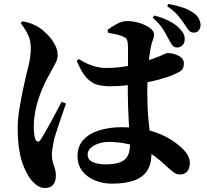

<svg xmlns="http://www.w3.org/2000/svg" viewBox="-20 -877 1040 966"><path d="M870 -638Q855 -639 847 -649.5Q839 -660 829 -679Q817 -702 800.5 -729.5Q784 -757 748 -788L756 -799Q796 -789 830.5 -771.5Q865 -754 884 -733Q899 -718 904.5 -705Q910 -692 909 -678Q909 -658 897 -648Q885 -638 870 -638ZM543 47Q498 47 458.5 31Q419 15 394.5 -16Q370 -47 370 -91Q370 -142 400.5 -174.5Q431 -207 482 -222Q533 -237 591 -237Q676 -237 736 -219.5Q796 -202 836.5 -176.5Q877 -151 902 -126Q918 -109 926.5 -92Q935 -75 935 -57Q935 -29 921.5 -14Q908 1 886 1Q868 1 852 -11.5Q836 -24 808 -49Q762 -93 716 -117.5Q670 -142 623.5 -152.5Q577 -163 528 -163Q501 -163 476.5 -155Q452 -147 436.5 -133Q421 -119 421 -99Q421 -72 448 -61Q475 -50 509 -50Q559 -50 585.5 -61Q612 -72 623 -94Q634 -116 634 -149Q634 -167 632 -196.5Q630 -226 628 -262.5Q626 -299 624.5 -338.5Q623 -378 623 -415Q623 -457 623.5 -501Q624 -545 624 -581.5Q624 -618 624 -637Q624 -661 620.5 -672Q617 -683 611.5 -686.5Q606 -690 597 -694Q580 -701 561 -705Q542 -709 524 -712L521 -727Q541 -742 568 -756.5Q595 -771 616 -771Q653 -771 684.5 -760.5Q716 -750 735.5 -735Q755 -720 755 -705Q755 -692 752 -683.5Q749 -675 745 -664Q741 -653 738 -636Q734 -617 730 -581Q726 -545 723.5 -501.5Q721 -458 721 -414Q721 -337 726.5 -279.5Q732 -222 737 -179Q742 -136 742 -102Q742 -52 720.5 -18.5Q699 15 655 31Q611 47 543 47ZM205 69Q185 69 166.5 56Q148 43 132 22Q113 -5 98.5 -41Q84 -77 76.5 -125Q69 -173 69 -232Q69 -274 77 -325Q85 -376 95 -423Q105 -470 112 -500Q122 -537 128.5 -570Q135 -603 135 -638Q135 -675 118.5 -707Q102 -739 84 -760L93 -770Q120 -765 139.5 -757.5Q159 -750 179 -737Q195 -727 216.5 -705.5Q238 -684 254 -656.5Q270 -629 270 -600Q270 -578 259 -559Q248 -540 231 -507Q211 -473 192.5 -429.5Q174 -386 162 -337.5Q150 -289 150 -239Q150 -220 152 -202.5Q154 -185 158 -176Q163 -165 170.5 -164.5Q178 -164 185 -175Q194 -189 208 -213Q222 -237 237 -265Q252 -293 266 -319.5Q280 -346 290 -365L312 -356Q305 -335 296 -309.5Q287 -284 278.5 -258.5Q270 -233 263 -211.5Q256 -190 252 -176Q246 -145 243.5 -127.5Q241 -110 241 -98Q241 -70 251 -44.5Q261 -19 261 6Q261 69 205 69ZM533 -443Q501 -443 472 -450Q443 -457 417 -484Q391 -511 366 -571L377 -580Q416 -555 450 -545Q484 -535 512 -535Q554 -535 588.5 -539.5Q623 -544 652.5 -552Q682 -560 706 -567Q766 -586 791.5 -598Q817 -610 822 -610Q852 -610 878.5 -596.5Q905 -583 905 -558Q905 -531 890 -520.5Q875 -510 838 -495Q822 -489 789.5 -479.5Q757 -470 714 -462Q671 -454 624.5 -448.5Q578 -443 533 -443ZM954 -713Q941 -713 931.5 -723Q922 -733 912 -750Q901 -767 880.5 -793Q860 -819 821 -846L827 -857Q872 -849 904 -837.5Q936 -826 959 -808Q976 -795 982.5 -779.5Q989 -764 989 -752Q989 -736 980.5 -724.5Q972 -713 954 -713Z"/></svg>

Font: Noto Serif HK ExtraLight ExtraBold
Style: Regular
Weight: 800
Version: Version 2.003-H1;hotconv 1.1.1;makeotfexe 2.6.0